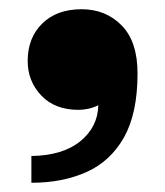

<svg xmlns="http://www.w3.org/2000/svg" viewBox="-20 -232 358 416"><path d="M48 106Q116 105 154 74Q192 43 193 -4Q183 1 172 3.5Q161 6 150 6Q99 6 69.5 -25Q40 -56 40 -100Q40 -150 71.5 -181Q103 -212 157 -212Q209 -212 243.5 -177Q278 -142 278 -73Q278 13 249 65Q220 117 168 140.5Q116 164 48 164Z"/></svg>

Font: Montagu Slab
Style: Bold
Weight: 700
Designer: Florian Karsten
Foundry: Florian Karsten
Version: Version 1.000